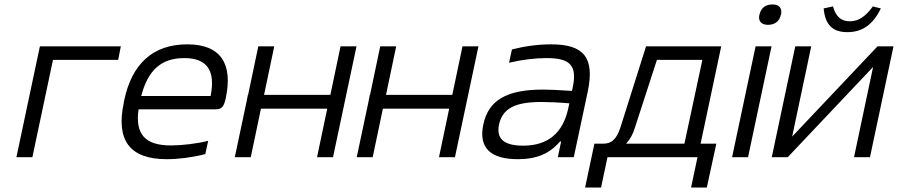

<svg xmlns="http://www.w3.org/2000/svg" viewBox="-20 -709 4050 866"><path d="M54 0H126L219 -439H513L525 -500H160L147 -439Z M998 -265C1032 -422 975 -509 825 -509C670 -509 575 -422 540 -256L538 -244C503 -77 564 9 732 9C785 9 848 1 906 -14L919 -74C870 -61 799 -53 751 -53C634 -53 589 -104 605 -216H953C981 -216 990 -229 998 -265ZM617 -276C647 -392 707 -447 811 -447C917 -447 952 -388 930 -276Z M1039 0H1111L1157 -219H1456L1410 0H1482L1588 -500H1516L1470 -281H1171L1217 -500H1145L1099 -281H1098L1092 -250Z M1589 0H1661L1707 -219H2006L1960 0H2032L2138 -500H2066L2020 -281H1721L1767 -500H1695L1649 -281H1648L1642 -250Z M2466 -509C2407 -509 2348 -501 2289 -486L2276 -426C2335 -440 2394 -447 2445 -447C2549 -447 2585 -416 2563 -314L2560 -299C2498 -303 2455 -305 2430 -305C2262 -305 2183 -255 2160 -148C2138 -44 2190 9 2316 9C2401 9 2459 -16 2506 -71H2511L2496 0H2568L2631 -296C2663 -449 2614 -509 2466 -509ZM2231 -148C2247 -220 2303 -249 2422 -249C2453 -249 2502 -247 2548 -243L2543 -220C2519 -108 2450 -52 2340 -52C2249 -52 2218 -86 2231 -148Z M2701 -61H2661L2619 137H2691L2720 0H3126L3097 137H3168L3211 -61H3140L3233 -500H2894L2778 -133C2760 -79 2737 -61 2701 -61ZM2804 -61C2821 -79 2834 -102 2843 -131L2943 -439H3148L3067 -61Z M3388 -500 3282 0H3354L3460 -500ZM3405 -642C3399 -615 3413 -597 3444 -597C3476 -597 3496 -614 3502 -642L3503 -644C3508 -672 3495 -689 3464 -689C3432 -689 3412 -672 3406 -644Z M3461 0H3533L3918 -407L3832 0H3904L4010 -500H3938L3553 -93L3639 -500H3567ZM3695 -671 3737 -680C3750 -634 3774 -613 3813 -613C3851 -613 3883 -633 3917 -680L3953 -671C3917 -597 3869 -564 3802 -564C3735 -564 3702 -597 3695 -671Z"/></svg>

Font: LT Wave Text Light Italic
Style: Regular
Weight: 300
Designer: Daniel Lyons
Version: Version 2.5 (Glyphs App)